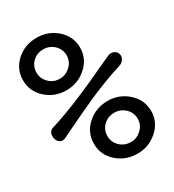

<svg xmlns="http://www.w3.org/2000/svg" viewBox="-181 -835 863 954"><g transform="rotate(-30 250.0 -358.0)"><path d="M490.2 -133.8Q490.2 -199.2 439.5 -243.2Q391.6 -285.2 327.1 -285.2Q260.7 -285.2 211.9 -243.2Q162.1 -199.2 162.1 -133.8Q162.1 -69.3 211.9 -25.4Q259.8 16.6 327.1 16.6Q391.6 16.6 439.5 -25.4Q490.2 -69.3 490.2 -133.8ZM413.1 -133.8Q413.1 -98.6 386.7 -74.2Q361.3 -49.8 327.1 -49.8Q290 -49.8 264.6 -74.2Q239.3 -98.6 239.3 -133.8Q239.3 -169.9 264.6 -194.3Q290 -217.8 327.1 -217.8Q361.3 -217.8 386.7 -194.3Q413.1 -169.9 413.1 -133.8ZM341.8 -583Q341.8 -648.4 291 -692.4Q243.2 -733.4 177.7 -733.4Q112.3 -733.4 64.5 -692.4Q14.6 -648.4 14.6 -583Q14.6 -518.6 64.5 -474.6Q112.3 -432.6 177.7 -432.6Q243.2 -432.6 291 -474.6Q341.8 -518.6 341.8 -583ZM264.6 -583Q264.6 -547.9 238.3 -523.4Q212.9 -499 177.7 -499Q141.6 -499 117.2 -523.4Q91.8 -547.9 91.8 -583Q91.8 -619.1 117.2 -643.6Q141.6 -667 177.7 -667Q212.9 -667 238.3 -643.6Q264.6 -619.1 264.6 -583ZM438.5 -476.6 380.9 -450.2Q275.4 -400.4 215.8 -376Q115.2 -333 29.3 -306.6Q11.7 -302.7 4.9 -286.1Q0 -272.5 3.9 -255.9Q7.8 -239.3 20.5 -231.4Q33.2 -222.7 50.8 -229.5L113.3 -259.8Q214.8 -308.6 274.4 -335Q377.9 -379.9 463.9 -406.2Q485.4 -413.1 493.2 -429.7Q501 -443.4 495.1 -459Q490.2 -473.6 474.6 -479.5Q458 -486.3 438.5 -476.6Z"/></g></svg>

Font: GungsuhChe
Style: Regular
Weight: 400
Monospace: yes
Version: Version 2.21